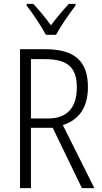

<svg xmlns="http://www.w3.org/2000/svg" viewBox="-20 -967 523 987"><path d="M216 -788H268C292 -833 336 -896 368 -938V-947H334C299 -909 272 -877 242 -837C214 -875 179 -918 151 -947H117V-938C148 -899 191 -834 216 -788ZM212 -714H83V0H139V-310H251L401 0H465L303 -324C386 -351 432 -414 432 -519C432 -658 358 -714 212 -714ZM210 -663C325 -663 375 -623 375 -517C375 -409 320 -358 228 -358H139V-663Z"/></svg>

Font: Noto Sans Arabic Cond Light
Style: Regular
Weight: 300
Width: 3
Designer: Monotype Design Team, Nadine Chahine, Nizar Qandah and Khaled Hosny
Foundry: Monotype Imaging Inc.
Version: Version 2.012